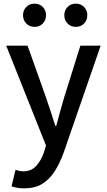

<svg xmlns="http://www.w3.org/2000/svg" viewBox="-20 -801 584 1051"><path d="M113 230Q91 230 74.5 227Q58 224 43 219L65 129Q73 131 84 134Q95 137 106 137Q151 137 178 107.5Q205 78 220 34L232 -4L14 -551H131L232 -267Q245 -230 257.5 -190.5Q270 -151 283 -112H288Q298 -150 309 -190Q320 -230 331 -267L420 -551H531L329 33Q308 92 279.5 136.5Q251 181 211 205.5Q171 230 113 230ZM169 -654Q141 -654 123.5 -672.5Q106 -691 106 -718Q106 -744 123.5 -762.5Q141 -781 169 -781Q197 -781 214.5 -762.5Q232 -744 232 -718Q232 -691 214.5 -672.5Q197 -654 169 -654ZM395 -654Q367 -654 349.5 -672.5Q332 -691 332 -718Q332 -744 349.5 -762.5Q367 -781 395 -781Q423 -781 440.5 -762.5Q458 -744 458 -718Q458 -691 440.5 -672.5Q423 -654 395 -654Z"/></svg>

Font: Noto Sans KR Medium
Style: Regular
Weight: 500
Designer: Ryoko NISHIZUKA  (kana, bopomofo & ideographs); Paul D. Hunt (Latin, Greek & Cyrillic); Sandoll Communications , Soo-you
Foundry: Adobe
Version: Version 2.004-H2;hotconv 1.0.118;makeotfexe 2.5.65603